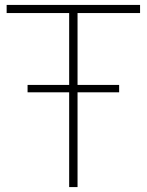

<svg xmlns="http://www.w3.org/2000/svg" viewBox="-20 -760 596 780"><path d="M92 -385V-415H464V-385ZM261 0V-707H7V-740H549V-707H295V0Z"/></svg>

Font: Encode Sans SC Thin
Style: Regular
Weight: 250
Designer: Multiple Designers
Foundry: Impallari Type
Version: Version 3.002